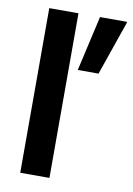

<svg xmlns="http://www.w3.org/2000/svg" viewBox="-81 -752 555 804"><g transform="rotate(10 196.5 -350.0)"><path d="M62.5 0V-700H186.7V0ZM225 -465.8 278.3 -700H393.3V-696.7L313.3 -465.8Z"/></g></svg>

Font: Funnel Display SemiBold
Style: Regular
Weight: 600
Designer: NORD ID, Kristian Moeller
Foundry: Dicotype
Version: Version 1.000